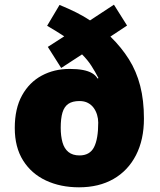

<svg xmlns="http://www.w3.org/2000/svg" viewBox="-20 -789 681 819"><path d="M234 -768Q273 -752 305 -736Q337 -720 364 -702L466 -769L522 -680L451 -633Q498 -587 530 -536Q562 -485 578 -423Q594 -361 594 -283Q594 -193 560 -127Q526 -61 464 -25.5Q402 10 317 10Q238 10 176 -19Q114 -48 78.5 -104.5Q43 -161 43 -243Q43 -326 74 -382Q105 -438 158 -466.5Q211 -495 277 -495Q310 -495 333.5 -490.5Q357 -486 372.5 -477Q388 -468 396 -454L400 -456Q386 -483 370 -508Q354 -533 330 -557L241 -499L184 -589L254 -634Q239 -644 219.5 -656Q200 -668 181 -679ZM319 -358Q289 -358 271.5 -346Q254 -334 246.5 -309Q239 -284 239 -244Q239 -209 246.5 -182Q254 -155 272 -140.5Q290 -126 319 -126Q363 -126 381 -161Q399 -196 399 -266Q399 -283 394 -299.5Q389 -316 379.5 -329Q370 -342 355 -350Q340 -358 319 -358Z"/></svg>

Font: Noto Sans Armenian Black
Style: Regular
Weight: 900
Version: Version 2.007